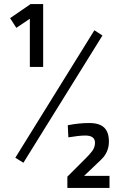

<svg xmlns="http://www.w3.org/2000/svg" viewBox="-20 -810 604 952"><path d="M128 -478V-717L61 -672L30 -720L132 -790H194V-478ZM96 -3 56 -28 448 -660 488 -634ZM316 -189Q371 -200 422 -200Q473 -200 496.5 -177.5Q520 -155 520 -108Q520 -65 494 -32Q480 -16 459 3L397 62H523V122H314V66L401 -21Q424 -43 437.5 -61.5Q451 -80 451 -102Q451 -138 403 -138Q373 -138 319 -129Z"/></svg>

Font: Cairo-CLs
Style: CLs-Regular
Weight: 400
Version: Version 3.130;gftools[0.9.24]